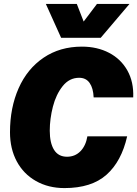

<svg xmlns="http://www.w3.org/2000/svg" viewBox="-20 -948 700 980"><path d="M31 -273Q31 -398 75 -497.5Q119 -597 202.5 -653.5Q286 -710 398 -710Q476 -710 536.5 -678.5Q597 -647 630 -588.5Q663 -530 660 -451H458Q456 -498 437.5 -524.5Q419 -551 384 -551Q334 -551 300 -508.5Q266 -466 250 -403.5Q234 -341 234 -281Q234 -218 256 -183Q278 -148 322 -148Q363 -148 390.5 -176Q418 -204 426 -252H629Q600 -124 523.5 -56Q447 12 309 12Q227 12 163.5 -24Q100 -60 65.5 -124.5Q31 -189 31 -273ZM372 -928 407 -838 475 -928H641L494 -755H292L214 -928Z"/></svg>

Font: Azeret Mono ExtraBold
Style: Italic
Weight: 800
Italic angle: -12°
Designer: Martin Vácha
Foundry: Displaay
Version: Version 1.000; Glyphs 3.0.3, build 3074